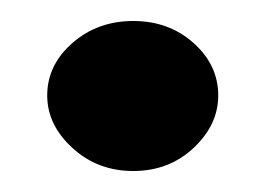

<svg xmlns="http://www.w3.org/2000/svg" viewBox="-20 -391 253 183"><path d="M107 -228Q73 -228 49 -250Q25 -272 25 -300Q25 -329 49 -350Q73 -371 107 -371Q141 -371 164.5 -350Q188 -329 188 -300Q188 -272 164.5 -250Q141 -228 107 -228Z"/></svg>

Font: Dosis ExtraLight ExtraBold
Style: Regular
Weight: 800
Version: Version 3.001; ttfautohint (v1.8.2)